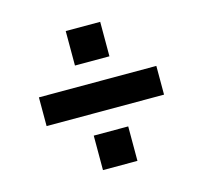

<svg xmlns="http://www.w3.org/2000/svg" viewBox="-91 -759 854 807"><g transform="rotate(-15 335.5 -355.5)"><path d="M261 -508V-658H411V-508ZM80 -293V-418H591V-293ZM261 -53V-203H411V-53Z"/></g></svg>

Font: Plus Jakarta Display
Style: Bold
Weight: 700
Designer: Gumpita Rahayu
Foundry: Tokotype Studio
Version: Version 1.000;hotconv 1.0.109;makeotfexe 2.5.65596